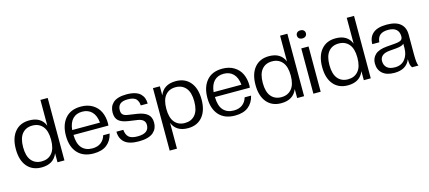

<svg xmlns="http://www.w3.org/2000/svg" viewBox="-64 -1315 4718 2114"><g transform="rotate(-15 2295.0 -258.0)"><path d="M256.8 9.8Q151.9 9.8 92.5 -60.8Q33.2 -131.3 33.2 -257.8Q33.2 -384.3 92.8 -455.1Q152.3 -525.9 256.8 -525.9Q391.6 -525.9 435.1 -418V-711.9H518.1V0H439V-103Q394.5 9.8 256.8 9.8ZM274.9 -54.2Q349.1 -54.2 392.1 -105Q435.1 -155.8 435.1 -257.8Q435.1 -360.4 392.1 -411.1Q349.1 -461.9 274.9 -461.9Q201.2 -461.9 158.7 -411.1Q116.2 -360.4 116.2 -257.8Q116.2 -155.8 158.7 -105Q201.2 -54.2 274.9 -54.2Z M850.6 9.8Q732.4 9.8 668.2 -61Q604 -131.8 604 -257.8Q604 -380.4 666 -453.1Q728 -525.9 844.7 -525.9Q922.4 -525.9 978 -491.7Q1033.7 -457.5 1060.3 -400.4Q1086.9 -343.3 1086.9 -270Q1086.9 -252.9 1085 -245.1H687Q688.5 -144 731.7 -95.9Q774.9 -47.9 850.6 -47.9Q910.6 -47.9 949.2 -77.1Q987.8 -106.4 1002 -157.2H1075.7Q1057.1 -77.1 1001.2 -33.7Q945.3 9.8 850.6 9.8ZM687 -300.8H1003.9Q995.6 -383.3 954.1 -425.5Q912.6 -467.8 844.7 -467.8Q776.9 -467.8 736.1 -425.5Q695.3 -383.3 687 -300.8Z M1365.7 9.8Q1253.9 9.8 1203.4 -34.9Q1152.8 -79.6 1152.8 -157.2H1231.4Q1235.4 -103.5 1264.6 -75.2Q1293.9 -46.9 1366.7 -46.9Q1496.6 -46.9 1496.6 -143.1Q1496.6 -208.5 1411.6 -221.2L1310.5 -235.8Q1235.8 -246.6 1201.2 -277.3Q1166.5 -308.1 1166.5 -369.1Q1166.5 -402.8 1176.8 -430.2Q1187 -457.5 1209.5 -479.5Q1231.9 -501.5 1271.7 -513.7Q1311.5 -525.9 1365.7 -525.9Q1420.4 -525.9 1460.2 -513.7Q1500 -501.5 1522.5 -479.2Q1544.9 -457 1555.2 -429.4Q1565.4 -401.9 1565.4 -367.2H1486.8Q1484.9 -390.1 1479.7 -406Q1474.6 -421.9 1462.4 -437.5Q1450.2 -453.1 1426 -461.2Q1401.9 -469.2 1365.7 -469.2Q1304.2 -469.2 1276.9 -445.3Q1249.5 -421.4 1249.5 -375Q1249.5 -339.8 1267.8 -324Q1286.1 -308.1 1321.8 -303.2L1423.8 -288.1Q1500.5 -276.9 1540 -244.1Q1579.6 -211.4 1579.6 -147Q1579.6 -113.3 1568.1 -85.9Q1556.6 -58.6 1532.2 -36.6Q1507.8 -14.6 1465.6 -2.4Q1423.3 9.8 1365.7 9.8Z M1926.3 9.8Q1792 9.8 1748.5 -98.1V195.8H1665.5V-516.1H1744.1V-413.1Q1788.6 -525.9 1926.3 -525.9Q2031.2 -525.9 2090.8 -455.1Q2150.4 -384.3 2150.4 -257.8Q2150.4 -131.8 2090.8 -61Q2031.2 9.8 1926.3 9.8ZM1907.2 -54.2Q1981.4 -54.2 2024.4 -105Q2067.4 -155.8 2067.4 -257.8Q2067.4 -360.4 2024.4 -411.1Q1981.4 -461.9 1907.2 -461.9Q1833.5 -461.9 1791 -411.1Q1748.5 -360.4 1748.5 -257.8Q1748.5 -155.8 1791 -105Q1833.5 -54.2 1907.2 -54.2Z M2462.9 9.8Q2344.7 9.8 2280.5 -61Q2216.3 -131.8 2216.3 -257.8Q2216.3 -380.4 2278.3 -453.1Q2340.3 -525.9 2457 -525.9Q2534.7 -525.9 2590.3 -491.7Q2646 -457.5 2672.6 -400.4Q2699.2 -343.3 2699.2 -270Q2699.2 -252.9 2697.3 -245.1H2299.3Q2300.8 -144 2344 -95.9Q2387.2 -47.9 2462.9 -47.9Q2522.9 -47.9 2561.5 -77.1Q2600.1 -106.4 2614.3 -157.2H2688Q2669.4 -77.1 2613.5 -33.7Q2557.6 9.8 2462.9 9.8ZM2299.3 -300.8H2616.2Q2607.9 -383.3 2566.4 -425.5Q2524.9 -467.8 2457 -467.8Q2389.2 -467.8 2348.4 -425.5Q2307.6 -383.3 2299.3 -300.8Z M2988.8 9.8Q2883.8 9.8 2824.5 -60.8Q2765.1 -131.3 2765.1 -257.8Q2765.1 -384.3 2824.7 -455.1Q2884.3 -525.9 2988.8 -525.9Q3123.5 -525.9 3167 -418V-711.9H3250V0H3170.9V-103Q3126.5 9.8 2988.8 9.8ZM3006.8 -54.2Q3081.1 -54.2 3124 -105Q3167 -155.8 3167 -257.8Q3167 -360.4 3124 -411.1Q3081.1 -461.9 3006.8 -461.9Q2933.1 -461.9 2890.6 -411.1Q2848.1 -360.4 2848.1 -257.8Q2848.1 -155.8 2890.6 -105Q2933.1 -54.2 3006.8 -54.2Z M3439 0H3356V-516.1H3439ZM3397 -619.1Q3373 -619.1 3359.4 -632.1Q3345.7 -645 3345.7 -665Q3345.7 -685.1 3359.4 -698Q3373 -710.9 3397 -710.9Q3421.4 -710.9 3435.1 -698Q3448.7 -685.1 3448.7 -665Q3448.7 -645 3435.1 -632.1Q3421.4 -619.1 3397 -619.1Z M3748.5 9.8Q3643.6 9.8 3584.2 -60.8Q3524.9 -131.3 3524.9 -257.8Q3524.9 -384.3 3584.5 -455.1Q3644 -525.9 3748.5 -525.9Q3883.3 -525.9 3926.8 -418V-711.9H4009.8V0H3930.7V-103Q3886.2 9.8 3748.5 9.8ZM3766.6 -54.2Q3840.8 -54.2 3883.8 -105Q3926.8 -155.8 3926.8 -257.8Q3926.8 -360.4 3883.8 -411.1Q3840.8 -461.9 3766.6 -461.9Q3692.9 -461.9 3650.4 -411.1Q3607.9 -360.4 3607.9 -257.8Q3607.9 -155.8 3650.4 -105Q3692.9 -54.2 3766.6 -54.2Z M4278.3 9.8Q4191.4 9.8 4143.6 -31.7Q4095.7 -73.2 4095.7 -146Q4095.7 -206.5 4137.5 -245.4Q4179.2 -284.2 4269.5 -292L4364.3 -299.8Q4416 -304.2 4435.3 -317.1Q4454.6 -330.1 4454.6 -358.9Q4454.6 -410.2 4424.3 -438Q4394 -465.8 4331.5 -465.8Q4271 -465.8 4239.5 -439.7Q4208 -413.6 4203.6 -358.9H4123.5Q4123.5 -438 4174.6 -481.9Q4225.6 -525.9 4330.6 -525.9Q4435.5 -525.9 4486.6 -481.9Q4537.6 -438 4537.6 -358.9V-131.8Q4537.6 -28.3 4553.7 0H4480.5Q4468.3 -17.1 4463.4 -37.4Q4458.5 -57.6 4458.5 -98.1Q4416.5 9.8 4278.3 9.8ZM4300.3 -47.9Q4373.5 -47.9 4414.1 -98.4Q4454.6 -148.9 4454.6 -225.1V-275.9Q4436.5 -252.4 4364.3 -246.1L4293.5 -240.2Q4234.4 -235.8 4206.5 -212.4Q4178.7 -189 4178.7 -150.9Q4178.7 -104 4208.7 -75.9Q4238.8 -47.9 4300.3 -47.9Z"/></g></svg>

Font: Creato Display
Style: Regular
Weight: 400
Version: Version 1.000